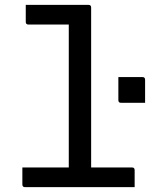

<svg xmlns="http://www.w3.org/2000/svg" viewBox="-20 -770 640 790"><path d="M72 -81H263V-669H97Q86 -669 86 -680V-750H344Q355 -750 355 -739V-81H523Q534 -81 534 -70V0H83Q72 0 72 -11ZM577 -347H478Q467 -347 467 -358V-453H566Q577 -453 577 -442Z"/></svg>

Font: Recursive Mn Lnr St
Style: Regular
Weight: 400
Monospace: yes
Version: Version 1.079;hotconv 1.0.112;makeotfexe 2.5.65598; ttfautoh